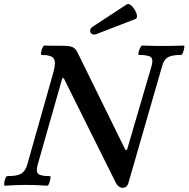

<svg xmlns="http://www.w3.org/2000/svg" viewBox="-37 -885 903 919"><path d="M550 14Q540 14 532 8Q524 2 519 -7L268 -511L261 -510L144 -99Q134 -65 145.5 -53.5Q157 -42 201 -42Q206 -42 204.5 -30.5Q203 -19 198.5 -7.5Q194 4 188 4Q163 2 138 1Q113 0 88 0Q63 0 37.5 1Q12 2 -13 4Q-18 4 -17 -7.5Q-16 -19 -11.5 -30.5Q-7 -42 -2 -42Q29 -42 47.5 -47Q66 -52 77 -64.5Q88 -77 94 -99L218 -537Q232 -587 220.5 -604.5Q209 -622 162 -622Q158 -622 159.5 -633Q161 -644 166 -655.5Q171 -667 176 -667Q196 -666 215.5 -666Q235 -666 255 -666Q294 -666 309 -660Q324 -654 334 -634L563 -168H571L687 -564Q698 -599 686 -610.5Q674 -622 628 -622Q624 -622 626 -633Q628 -644 633.5 -655.5Q639 -667 643 -667Q668 -666 693 -665.5Q718 -665 743 -665Q768 -665 792.5 -665.5Q817 -666 842 -667Q847 -667 845 -655.5Q843 -644 838.5 -633Q834 -622 829 -622Q786 -622 767 -611Q748 -600 740 -572L577 -7Q570 14 550 14ZM425 -722Q411 -717 402.5 -722.5Q394 -728 394.5 -739Q395 -750 408 -758L568 -863Q578 -869 589 -860.5Q600 -852 608.5 -837.5Q617 -823 618.5 -810Q620 -797 611 -794Z"/></svg>

Font: Junicode VF
Style: Italic
Weight: 400
Italic angle: -11°
Designer: Peter S. Baker
Version: Version 2.209